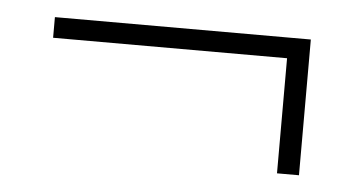

<svg xmlns="http://www.w3.org/2000/svg" viewBox="-30 -425 531 289"><g transform="rotate(5 236.0 -280.5)"><path d="M429.7 -177.7H396.5V-351.6H43V-382.8H429.7Z"/></g></svg>

Font: Pretendard GOV Thin
Style: Regular
Weight: 100
Designer: Base glyphs from Inter by Rasmus Andersson; Hangeul glyphs from Noto Sans CJK(Source Han Sans) by Jang Soo-young and Kan
Foundry: Kil Hyung-jin
Version: Version 1.309